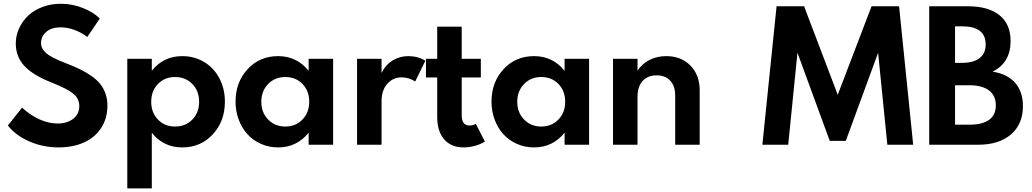

<svg xmlns="http://www.w3.org/2000/svg" viewBox="-20 -784 5588 1040"><path d="M22.7 -104.1 99.5 -200.9Q143.2 -160.5 193.2 -137.7Q243.2 -115 291.8 -115Q343.6 -115 376.6 -140.7Q409.5 -166.4 409.5 -209.5Q409.5 -249.1 377.7 -275.9Q345.9 -302.7 260 -336.8Q157.7 -376.8 111.6 -427.3Q65.5 -477.7 65.5 -547.7Q65.5 -590.5 83 -629.5Q100.5 -668.6 131.6 -698.4Q162.7 -728.2 209.1 -745.9Q255.5 -763.6 309.5 -763.6Q371.4 -763.6 429.1 -740.7Q486.8 -717.7 520.5 -683.6L452.7 -583.6Q422.3 -607.3 384.1 -621.6Q345.9 -635.9 307.7 -635.9Q259.1 -635.9 230.7 -611.4Q202.3 -586.8 202.3 -550.9Q202.3 -519.5 231.6 -495Q260.9 -470.5 332.7 -443.2Q378.6 -425.9 412 -409.5Q445.5 -393.2 475 -372.7Q504.5 -352.3 522.7 -329.3Q540.9 -306.4 551.4 -277Q561.8 -247.7 561.8 -212.7Q561.8 -142.3 527.7 -90.5Q493.6 -38.6 434.1 -12Q374.5 14.5 297.3 14.5Q212.3 14.5 137.5 -18.6Q62.7 -51.8 22.7 -104.1Z M669.5 -465.5H802.3V-400.9Q865.9 -480 967.3 -480Q1033.2 -480 1086.4 -447.7Q1139.5 -415.5 1168.9 -358.9Q1198.2 -302.3 1198.2 -233.2Q1198.2 -127.3 1132.7 -56.4Q1067.3 14.5 967.3 14.5Q865.9 14.5 802.3 -64.5V236.4H669.5ZM928.6 -98.6Q985 -98.6 1021.8 -136.4Q1058.6 -174.1 1058.6 -232.7Q1058.6 -291.4 1021.8 -329.1Q985 -366.8 928.6 -366.8Q871.8 -366.8 835.5 -329.1Q799.1 -291.4 799.1 -232.7Q799.1 -174.1 835.5 -136.4Q871.8 -98.6 928.6 -98.6Z M1486.4 14.5Q1436.8 14.5 1393.9 -4.5Q1350.9 -23.6 1320.7 -56.6Q1290.5 -89.5 1273.2 -135.5Q1255.9 -181.4 1255.9 -233.2Q1255.9 -338.6 1321.1 -409.3Q1386.4 -480 1486.4 -480Q1587.7 -480 1651.8 -400.5V-465.5H1784.5V0H1651.8V-65Q1587.7 14.5 1486.4 14.5ZM1655 -232.7Q1655 -291.4 1618.6 -329.1Q1582.3 -366.8 1525.5 -366.8Q1469.1 -366.8 1432.3 -328.9Q1395.5 -290.9 1395.5 -232.7Q1395.5 -174.5 1432.3 -136.6Q1469.1 -98.6 1525.5 -98.6Q1581.8 -98.6 1618.4 -136.6Q1655 -174.5 1655 -232.7Z M1914.1 0V-465.5H2046.8V-389.1Q2069.5 -434.1 2107.7 -457Q2145.9 -480 2191.4 -480Q2243.6 -480 2284.1 -455L2229.1 -342.7Q2194.1 -365 2155 -365Q2109.1 -365 2078 -330.2Q2046.8 -295.5 2046.8 -235V0Z M2287.3 -465.5H2348.2V-639.5H2480.9V-465.5H2584.5V-364.5H2480.9V-160Q2480.9 -104.1 2523.2 -104.1Q2542.3 -104.1 2557.3 -113.6L2606.4 -17.3Q2584.1 -2.7 2552.7 5.9Q2521.4 14.5 2491.4 14.5Q2423.6 14.5 2385.9 -29.1Q2348.2 -72.7 2348.2 -150.5V-364.5H2287.3Z M2872.7 14.5Q2823.2 14.5 2780.2 -4.5Q2737.3 -23.6 2707 -56.6Q2676.8 -89.5 2659.5 -135.5Q2642.3 -181.4 2642.3 -233.2Q2642.3 -338.6 2707.5 -409.3Q2772.7 -480 2872.7 -480Q2974.1 -480 3038.2 -400.5V-465.5H3170.9V0H3038.2V-65Q2974.1 14.5 2872.7 14.5ZM3041.4 -232.7Q3041.4 -291.4 3005 -329.1Q2968.6 -366.8 2911.8 -366.8Q2855.5 -366.8 2818.6 -328.9Q2781.8 -290.9 2781.8 -232.7Q2781.8 -174.5 2818.6 -136.6Q2855.5 -98.6 2911.8 -98.6Q2968.2 -98.6 3004.8 -136.6Q3041.4 -174.5 3041.4 -232.7Z M3300.5 -465.5H3433.2V-401.8Q3459.1 -440 3499.3 -460Q3539.5 -480 3589.1 -480Q3669.5 -480 3719.8 -428.9Q3770 -377.7 3770 -294.5V0H3637.3V-266.4Q3637.3 -318.2 3610.5 -347Q3583.6 -375.9 3536.8 -375.9Q3488.2 -375.9 3460.7 -345.2Q3433.2 -314.5 3433.2 -260V0H3300.5Z M4109.5 0 4186.4 -750H4335.5L4517.7 -270.5L4700.9 -750H4850L4926.4 0H4786.4L4736.4 -498.2L4561.4 -20.9H4474.5L4299.5 -498.2L4249.5 0Z M5278.6 0H5013.2V-750H5223.6Q5333.2 -750 5393.6 -701.8Q5454.1 -653.6 5454.1 -561.4Q5454.1 -444.1 5356.4 -395.9Q5435.9 -383.6 5478.4 -335.7Q5520.9 -287.7 5520.9 -209.5Q5520.9 -111.4 5455.9 -55.7Q5390.9 0 5278.6 0ZM5231.4 -322.3H5153.2V-108.6H5231.4Q5301.8 -108.6 5338 -135.2Q5374.1 -161.8 5374.1 -213.6Q5374.1 -265.9 5337 -294.1Q5300 -322.3 5231.4 -322.3ZM5191.4 -641.4H5153.2V-443.6H5191.4Q5253.2 -443.6 5286.1 -469.3Q5319.1 -495 5319.1 -543.2Q5319.1 -641.4 5191.4 -641.4Z"/></svg>

Font: Spartan MB
Style: Bold
Weight: 700
Designer: Matt Bailey, Mirko Velimirovic
Foundry: Matt Bailey
Version: Version 1.005